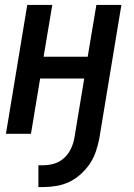

<svg xmlns="http://www.w3.org/2000/svg" viewBox="-20 -540 540 775"><path d="M135 215V127H155Q177 127 199 120.5Q221 114 238.5 98Q256 82 266 61Q276 40 280 18L320 -223H142L105 0H4L90 -520H191L156 -311H334L369 -520H470L381 18Q376 44 367.5 70Q359 96 343.5 119.5Q328 143 306.5 162.5Q285 182 260 194Q235 206 208 210.5Q181 215 155 215Z"/></svg>

Font: Iosevka Semibold
Style: Italic
Weight: 600
Italic angle: -9°
Monospace: yes
Designer: Belleve Invis
Foundry: Belleve Invis
Version: Version 32.5.0; ttfautohint (v1.8.4)